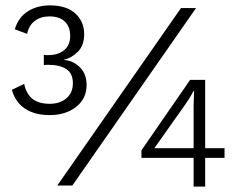

<svg xmlns="http://www.w3.org/2000/svg" viewBox="-20 -690 878 714"><path d="M166 -670Q227 -670 260 -640Q293 -610 293 -563Q293 -521 269.5 -497.5Q246 -474 218 -468V-467Q251 -465 276.5 -440.5Q302 -416 302 -374Q302 -323 263 -292.5Q224 -262 165 -262Q109 -262 73 -286Q37 -310 24 -356L70 -378Q77 -342 100 -323Q123 -304 165 -304Q203 -304 227 -324.5Q251 -345 251 -380Q251 -418 226 -433.5Q201 -449 160 -449Q156 -449 152.5 -449Q149 -449 143 -448V-486Q148 -485 152 -485Q156 -485 158 -485Q196 -485 218.5 -503.5Q241 -522 241 -556Q241 -591 221 -610Q201 -629 164 -629Q131 -629 109 -612Q87 -595 81 -564L35 -581Q48 -625 83 -647.5Q118 -670 166 -670ZM193 0 653 -660H709L249 0ZM815 -139V-103H743V4H700V-103H506V-131L687 -393H743V-139ZM554 -139H700V-288Q700 -302 700.5 -317.5Q701 -333 702 -351H699Q694 -340 684.5 -325Q675 -310 668 -300Z"/></svg>

Font: Kantumruy Pro Light
Style: Regular
Weight: 300
Version: Version 1.002